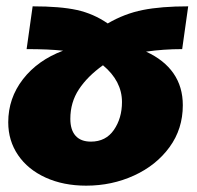

<svg xmlns="http://www.w3.org/2000/svg" viewBox="-20 -566 621 606"><path d="M6 -180Q6 -256 52.5 -316Q99 -376 179 -406Q133 -411 64 -411L83 -546Q170 -546 222.5 -534.5Q275 -523 320 -492Q373 -523 431 -534.5Q489 -546 574 -546L555 -411Q496 -411 441 -403Q498 -377 527.5 -334.5Q557 -292 557 -234Q557 -159 515 -101.5Q473 -44 403 -12Q333 20 252 20Q180 20 124 -5.5Q68 -31 37 -76.5Q6 -122 6 -180ZM305 -360Q256 -325 229 -284Q202 -243 202 -191Q202 -156 218.5 -137.5Q235 -119 267 -119Q314 -119 339.5 -156Q365 -193 365 -244Q365 -310 305 -360Z"/></svg>

Font: FiraGO Heavy
Style: Italic
Weight: 900
Italic angle: -8°
Designer: bBox Type GmbH
Foundry: bBox Type GmbH
Version: Version 1.001